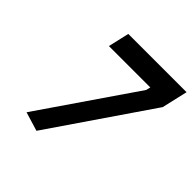

<svg xmlns="http://www.w3.org/2000/svg" viewBox="-177 -810 974 974"><g transform="rotate(45 310.5 -322.5)"><path d="M203 -661H621L589 -522L221 16L119 -15L468 -524L474 -548H177Z"/></g></svg>

Font: Panefresco 800wt
Style: Italic
Weight: 800
Foundry: Campivisivi & Chank Co
Version: Version 1.001